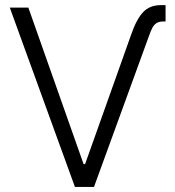

<svg xmlns="http://www.w3.org/2000/svg" viewBox="-20 -737 691 757"><path d="M614.3 -716.8H632.8V-652.3H623Q606.9 -652.3 596.9 -645.8Q586.9 -639.2 580.3 -626.5Q573.7 -613.8 565.4 -589.8L350.6 0H275.4L18.6 -707H91.8L309.6 -89.8H315.4L496.1 -597.7Q517.1 -659.7 543.5 -688.2Q569.8 -716.8 614.3 -716.8Z"/></svg>

Font: Pretendard JP Light
Style: Regular
Weight: 300
Designer: Base glyphs from Inter by Rasmus Andersson; Hangeul glyphs from Noto Sans CJK(Source Han Sans) by Jang Soo-young and Kan
Foundry: Kil Hyung-jin
Version: Version 1.309